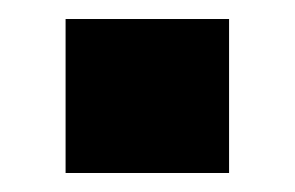

<svg xmlns="http://www.w3.org/2000/svg" viewBox="-20 -182 310 202"><path d="M49 0V-162H221V0Z"/></svg>

Font: Nunito Sans 7pt Condensed ExtraBold
Style: Regular
Weight: 800
Width: 3
Designer: Vernon Adams
Foundry: Vernon Adams
Version: Version 3.101;gftools[0.9.27]